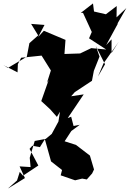

<svg xmlns="http://www.w3.org/2000/svg" viewBox="-59 -1033 755 1117"><path d="M45 -660 64 -697 197 -711 227 -740 182 -711 237 -623 214 -551 224 -567 181 -445 233 -397 272 -353 290 -383 281 -326 242 -254 207 -225 143 -213 114 -115 119 -61 55 -65 86 3 -13 64 40 17 56 -33 75 -11 164 -70 113 -167 129 -185 173 -177 202 -223 238 -94 302 -44 294 -13 378 16 419 6 446 11 477 -24 488 -47 464 -128 383 -190 317 -211 356 -271 405 -307 369 -300 355 -354 335 -346 428 -484 355 -473 376 -497 476 -563 487 -621 520 -704 498 -766 552 -659 511 -588 543 -664 631 -789 590 -725V-804L559 -771L627 -896L624 -895L676 -986L619 -932L620 -998L557 -950L488 -966L482 -1013L411 -958H424L475 -847L459 -810L559 -745L472 -753L407 -722L316 -719L322 -801L196 -854L163 -818L200 -888L122 -894L163 -827L112 -782L97 -703L-13 -638L-39 -654L43 -612Z"/></svg>

Font: Hussar Lance
Style: ExBd
Weight: 700
Foundry: Cannot Into Space Fonts, PlusOne Fonts
Version: Version 2.270